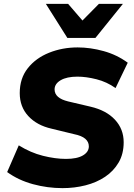

<svg xmlns="http://www.w3.org/2000/svg" viewBox="-20 -961 691 992"><path d="M303 11Q225 11 150 -9.5Q75 -30 17 -72L77 -210Q138 -172 202 -156Q266 -140 321 -140Q378 -140 408.5 -158Q439 -176 439 -205Q439 -228 420.5 -244Q402 -260 362 -268L247 -296Q171 -313 126.5 -361Q82 -409 82 -480Q82 -556 123.5 -608.5Q165 -661 233.5 -688.5Q302 -716 381 -716Q447 -716 515.5 -697Q584 -678 640 -637L577 -506Q532 -538 478.5 -551.5Q425 -565 380 -565Q325 -565 293.5 -546.5Q262 -528 262 -499Q262 -454 332 -437L447 -410Q529 -391 574 -342.5Q619 -294 619 -226Q619 -166 593 -121.5Q567 -77 523 -47.5Q479 -18 422 -3.5Q365 11 303 11ZM328 -765 217 -941H332L406 -855L491 -941H615L473 -765Z"/></svg>

Font: Nunito Sans Black
Style: Italic
Weight: 900
Italic angle: -9°
Designer: Vernon Adams
Foundry: Vernon Adams
Version: Version 3.006; ttfautohint (v1.8.3)